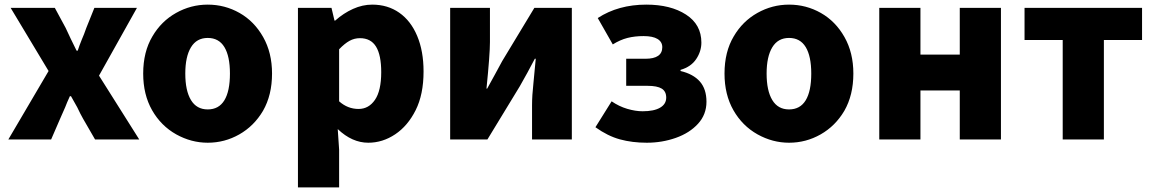

<svg xmlns="http://www.w3.org/2000/svg" viewBox="-20 -603 4987 830"><path d="M190 -296 26 -569H217L264 -482Q284 -438 311 -384H316Q323 -406 334 -433Q343 -453 353 -482L388 -569H572L408 -276L582 0H391L339 -90Q327 -111 314 -139L287 -187H282L270 -160Q269 -156 262 -140L240 -90L201 0H16Z M742 -22Q676 -59 637.5 -126.5Q599 -194 599 -285Q599 -379 639 -446Q677 -511 741 -547Q805 -583 878 -583Q952 -583 1015.5 -547Q1079 -511 1117.5 -443Q1156 -375 1156 -285Q1156 -192 1117 -124Q1078 -58 1014.5 -22Q951 14 878 14Q807 14 742 -22ZM974 -285Q974 -360 950 -399.5Q926 -439 878 -439Q830 -439 805.5 -398.5Q781 -358 781 -285Q781 -211 805.5 -170.5Q830 -130 878 -130Q926 -130 950 -169.5Q974 -209 974 -285Z M1268 -569H1413L1426 -514H1429Q1465 -546 1506 -564.5Q1547 -583 1589 -583Q1656 -583 1706 -548Q1756 -513 1783.5 -447.5Q1811 -382 1811 -294Q1811 -195 1777 -127Q1743 -59 1688.5 -22.5Q1634 14 1572 14Q1502 14 1440 -45L1446 44V207H1268ZM1628 -291Q1628 -365 1605.5 -401.5Q1583 -438 1536 -438Q1512 -438 1491 -426.5Q1470 -415 1446 -390V-165Q1483 -132 1530 -132Q1574 -132 1601 -171.5Q1628 -211 1628 -291Z M1926 -569H2098V-421Q2098 -368 2083 -220H2086L2119 -280L2151 -339L2290 -569H2452V0H2280V-148Q2280 -190 2286 -244L2296 -349H2292L2260 -289L2227 -230L2087 0H1926Z M2554 -53 2624 -165Q2656 -143 2691.5 -132.5Q2727 -122 2758 -122Q2807 -122 2833.5 -137.5Q2860 -153 2860 -181Q2860 -208 2840.5 -220Q2821 -232 2779 -232H2687V-349H2770Q2843 -349 2843 -399Q2843 -422 2822.5 -434.5Q2802 -447 2762 -447Q2724 -447 2692.5 -439Q2661 -431 2629 -411L2564 -525Q2653 -583 2774 -583Q2879 -583 2945.5 -540Q3012 -497 3012 -419Q3012 -381 2989.5 -347.5Q2967 -314 2922 -301V-296Q2977 -283 3005.5 -250.5Q3034 -218 3034 -163Q3034 -108 2997.5 -68Q2961 -28 2901.5 -7Q2842 14 2776 14Q2713 14 2660 -0.5Q2607 -15 2554 -53Z M3255 -22Q3189 -59 3150.5 -126.5Q3112 -194 3112 -285Q3112 -379 3152 -446Q3190 -511 3254 -547Q3318 -583 3391 -583Q3465 -583 3528.5 -547Q3592 -511 3630.5 -443Q3669 -375 3669 -285Q3669 -192 3630 -124Q3591 -58 3527.5 -22Q3464 14 3391 14Q3320 14 3255 -22ZM3487 -285Q3487 -360 3463 -399.5Q3439 -439 3391 -439Q3343 -439 3318.5 -398.5Q3294 -358 3294 -285Q3294 -211 3318.5 -170.5Q3343 -130 3391 -130Q3439 -130 3463 -169.5Q3487 -209 3487 -285Z M3781 -569H3959V-367H4129V-569H4307V0H4129V-212H3959V0H3781Z M4574 -430H4409V-569H4917V-430H4752V0H4574Z"/></svg>

Font: Merged Yaku Han JP Black
Style: Regular
Weight: 900
Designer: Ryoko NISHIZUKA 西塚涼子 (kana, bopomofo & ideographs); Paul D. Hunt (Latin, Greek & Cyrillic); Sandoll Communications 산돌커뮤니
Foundry: Adobe
Version: Version 2.004